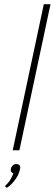

<svg xmlns="http://www.w3.org/2000/svg" viewBox="-20 -720 262 920"><path d="M3 172 13 180Q16 178 24.5 171.5Q33 165 43 153.5Q53 142 62.5 126Q72 110 76 89Q79 78 73.5 72Q68 66 58 66Q49 66 41.5 72.5Q34 79 32 89Q30 97 33.5 102.5Q37 108 44 110Q40 123 30.5 139.5Q21 156 3 172ZM41 0H73L222 -700H190Z"/></svg>

Font: Advent Pro ExtraLight
Style: Italic
Weight: 250
Italic angle: -12°
Version: Version 3.000